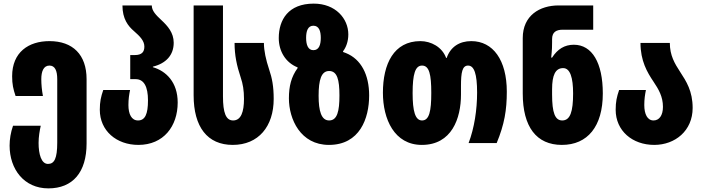

<svg xmlns="http://www.w3.org/2000/svg" viewBox="-20 -790 3882 1060"><path d="M247 250C382 250 458 161 458 2V-353C458 -488 382 -563 253 -563C138 -563 47 -502 47 -369C47 -325 53 -298 66 -260H217C211 -292 208 -325 208 -353C208 -395 220 -428 253 -428C283 -428 296 -401 296 -353V-3C296 85 280 115 245 115C208 115 193 61 193 -1C193 -35 199 -69 205 -96H52C39 -59 33 -21 33 14C33 143 112 250 247 250Z M744 10C883 10 961 -93 961 -224C961 -336 897 -398 824 -419V-422C897 -440 939 -486 939 -554C939 -610 905 -647 872 -678C841 -707 818 -730 818 -760H656C656 -686 687 -646 720 -618C752 -590 777 -565 777 -533C777 -504 764 -486 724 -486H699V-353H729C775 -353 797 -311 797 -236C797 -160 781 -125 742 -125C706 -125 689 -160 689 -210C689 -243 693 -268 698 -293H550C537 -255 531 -228 531 -184C531 -68 623 10 744 10Z M1265 10C1407 10 1491 -92 1491 -244C1491 -314 1482 -359 1466 -406C1448 -460 1437 -510 1437 -553H1275C1275 -485 1287 -428 1309 -362C1321 -327 1327 -291 1327 -244C1327 -173 1311 -125 1267 -125C1227 -125 1211 -168 1211 -258V-760H1049V-264C1049 -89 1125 10 1265 10Z M1796 10C1966 10 2018 -136 2018 -263C2018 -377 1974 -463 1890 -497C1885 -499 1880 -501 1874 -503V-507C1890 -528 1903 -560 1903 -600C1903 -688 1832 -770 1712 -770C1572 -770 1519 -681 1519 -580C1519 -507 1557 -444 1623 -418V-414C1588 -366 1575 -314 1575 -247C1575 -132 1639 10 1796 10ZM1710 -513C1680 -513 1670 -544 1670 -581C1670 -619 1680 -648 1710 -648C1742 -648 1751 -617 1751 -581C1751 -544 1742 -513 1710 -513ZM1797 -125C1754 -125 1739 -177 1739 -261C1739 -350 1754 -398 1797 -398C1842 -398 1854 -349 1854 -263C1854 -176 1842 -125 1797 -125Z M2309 10C2474 10 2525 -136 2525 -268V-316C2525 -390 2532 -428 2564 -428C2598 -428 2614 -382 2614 -279C2614 -185 2599 -84 2567 0H2722C2765 -104 2778 -183 2778 -284C2778 -458 2702 -563 2582 -563C2516 -563 2467 -531 2446 -470H2443C2421 -531 2359 -563 2301 -563C2154 -563 2094 -437 2094 -278C2094 -132 2157 10 2309 10ZM2310 -125C2272 -125 2258 -177 2258 -276C2258 -380 2272 -428 2310 -428C2350 -428 2361 -379 2361 -277C2361 -176 2350 -125 2310 -125Z M3082 10C3224 10 3308 -92 3308 -274C3308 -443 3249 -543 3148 -543C3097 -543 3058 -519 3028 -472H3023C3028 -517 3028 -537 3028 -558V-574C3028 -613 3051 -626 3087 -626H3255V-760H3064C2959 -760 2866 -704 2866 -580V-274C2866 -89 2942 10 3082 10ZM3084 -125C3044 -125 3028 -168 3028 -268V-297C3028 -375 3046 -414 3089 -414C3128 -414 3144 -361 3144 -274C3144 -173 3128 -125 3084 -125Z M3592 10C3707 10 3804 -68 3804 -194C3804 -287 3769 -341 3735 -393C3705 -439 3678 -484 3678 -553H3516C3516 -454 3553 -391 3588 -339C3616 -297 3640 -257 3640 -200C3640 -152 3619 -125 3588 -125C3554 -125 3537 -160 3537 -210C3537 -243 3541 -268 3546 -293H3398C3385 -255 3379 -228 3379 -184C3379 -68 3471 10 3592 10Z"/></svg>

Font: Noto Sans Georgian ExtraCondensed Black
Style: Regular
Weight: 900
Width: 2
Designer: Monotype Design Team, Akaki Razmadze
Foundry: Google LLC
Version: Version 2.005